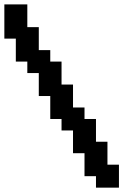

<svg xmlns="http://www.w3.org/2000/svg" viewBox="-20 -862 644 882"><path d="M473.6 0H420.9V-26.4V-52.7H394.5H368.2V-105.5V-158.2H341.8H315.4V-210.9V-262.7H289.1H262.7V-289.1V-315.4H237.3H210.9V-368.2V-420.9H184.6H158.2V-473.6V-526.4H131.8H105.5V-552.7V-579.1H79.1H52.7V-631.8V-684.6H26.4H0V-762.7V-841.8H52.7H105.5V-789.1V-737.3H131.8H158.2V-684.6V-631.8H184.6H210.9V-605.5V-579.1H237.3H262.7V-526.4V-473.6H289.1H315.4V-420.9V-368.2H341.8H368.2V-341.8V-315.4H394.5H420.9V-262.7V-210.9H447.3H473.6V-158.2V-105.5H500H526.4V-52.7V0Z"/></svg>

Font: VCR Jazz Mono
Style: Regular
Weight: 400
Version: Version 3.1